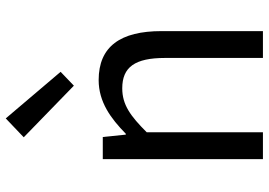

<svg xmlns="http://www.w3.org/2000/svg" viewBox="-150 -762 912 651"><g transform="rotate(-90 305.5 -436.0)"><path d="M92 0H183V-394C238 -449 276 -477 332 -477C404 -477 435 -434 435 -332V0H526V-344C526 -483 474 -557 360 -557C286 -557 230 -516 178 -465H175L167 -543H92ZM341 -641 388 -686 230 -872 166 -811Z"/></g></svg>

Font: Noto Sans CJK TC Regular
Style: Regular
Weight: 400
Designer: Ryoko NISHIZUKA (kana & ideographs); Paul D. Hunt (Latin, Greek & Cyrillic); Wenlong ZHANG (bopomofo); Sandoll Communica
Foundry: Adobe Systems Incorporated
Version: Version 1.001;PS 1.001;hotconv 1.0.78;makeotf.lib2.5.61930